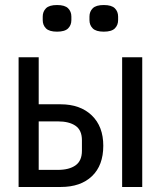

<svg xmlns="http://www.w3.org/2000/svg" viewBox="-20 -744 640 764"><path d="M54 -516H134V-329H221Q299 -329 345 -285Q391 -241 391 -164Q391 -86 346 -43Q301 0 222 0H54ZM210 -68Q255 -68 280.5 -86Q306 -104 306 -144V-186Q306 -226 280.5 -243.5Q255 -261 210 -261H134V-68ZM466 -516H546V0H466ZM150 -664V-678Q150 -698 163 -711Q176 -724 207 -724Q238 -724 251 -711Q264 -698 264 -678V-664Q264 -644 251 -631Q238 -618 207 -618Q176 -618 163 -631Q150 -644 150 -664ZM336 -664V-678Q336 -698 349 -711Q362 -724 393 -724Q424 -724 437 -711Q450 -698 450 -678V-664Q450 -644 437 -631Q424 -618 393 -618Q362 -618 349 -631Q336 -644 336 -664Z"/></svg>

Font: IBM Plaex Mono
Style: Regular
Weight: 400
Designer: Mike Abbink, Paul van der Laan, Pieter van Rosmalen
Foundry: Bold Monday
Version: Version 2.003